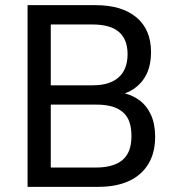

<svg xmlns="http://www.w3.org/2000/svg" viewBox="-20 -725 685 745"><path d="M87 0V-705H351Q453 -705 509.5 -657.5Q566 -610 566 -523Q566 -456 534.5 -414Q503 -372 449 -358V-366Q489 -359 519 -337.5Q549 -316 565.5 -280Q582 -244 582 -194Q582 -132 555.5 -88.5Q529 -45 480 -22.5Q431 0 361 0ZM177 -75H353Q381 -75 403 -80Q425 -85 441.5 -94.5Q458 -104 469 -119Q480 -134 485 -153.5Q490 -173 490 -197Q490 -222 485 -242Q480 -262 469 -276.5Q458 -291 441.5 -300.5Q425 -310 403.5 -314.5Q382 -319 355 -319H177ZM177 -394H340Q406 -394 440.5 -425Q475 -456 475 -515Q475 -572 441.5 -601Q408 -630 339 -630H177Z"/></svg>

Font: Nunito Sans 10pt SemiCondensed Medium
Style: Regular
Weight: 500
Width: 4
Designer: Vernon Adams
Foundry: Vernon Adams
Version: Version 3.101;gftools[0.9.27]